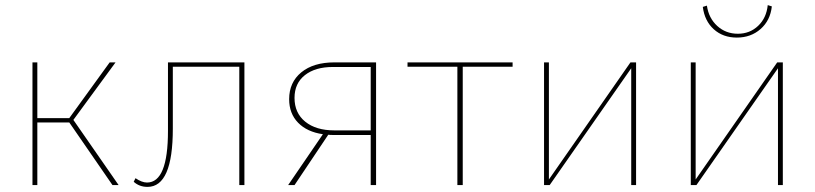

<svg xmlns="http://www.w3.org/2000/svg" viewBox="-20 -724 3189 751"><path d="M107 0V-480H126V-262H251L409 -480H432L267 -255L444 0H420L251 -245H126V0Z M557 7Q525 7 503 -13L510 -27Q535 -10 555 -10Q637 -10 637 -212V-480H936V0H916V-463H656V-221Q656 7 557 7Z M1107 0 1243 -199Q1181 -208 1146 -244Q1111 -280 1111 -336Q1111 -402 1158.5 -441Q1206 -480 1288 -480H1451V0H1430V-196H1283Q1270 -196 1264 -197L1132 0ZM1288 -214H1430V-462H1282Q1213 -462 1172.5 -430Q1132 -398 1132 -341Q1132 -282 1174 -248Q1216 -214 1288 -214Z M1769 0V-463H1574V-480H1985V-463H1790V0Z M2108 0V-480H2127V-22L2446 -480H2468V0H2449V-457L2130 0Z M2862 -577Q2808 -577 2772 -609.5Q2736 -642 2729 -697L2745 -702Q2752 -653 2785.5 -622.5Q2819 -592 2866 -592Q2913 -592 2945.5 -623Q2978 -654 2983 -704L2999 -699Q2993 -644 2955 -610.5Q2917 -577 2862 -577ZM2682 0V-480H2701V-22L3020 -480H3042V0H3023V-457L2704 0Z"/></svg>

Font: Cantarell Thin
Style: Regular
Weight: 100
Designer: Dave Crossland, Nikolaus Waxweiler, Florian Fecher, Jacques Le Bailly, Eben Sorkin, Alexei Vanyashin, Alexios Zavras, Em
Version: Version 0.303